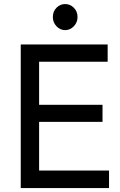

<svg xmlns="http://www.w3.org/2000/svg" viewBox="-20 -952 610 972"><path d="M85 0V-727H525V-639.5H137.5L178 -684V-394.5L137.5 -421.5H499V-335H152L178 -364.5V-41.5L137.5 -88.5H532V0ZM310 -799.5Q284.5 -799.5 266 -819Q247.5 -838.5 247.5 -866Q247.5 -894 266 -912.8Q284.5 -931.5 310 -931.5Q335 -931.5 353.8 -912.8Q372.5 -894 372.5 -866Q372.5 -838.5 353.8 -819Q335 -799.5 310 -799.5Z"/></svg>

Font: Spline Sans
Style: Regular
Weight: 400
Designer: Eben Sorkin, Mirko Velimirovic
Foundry: Sorkin Type
Version: Version 1.001